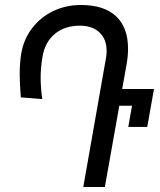

<svg xmlns="http://www.w3.org/2000/svg" viewBox="-20 -750 640 770"><path d="M407.5 -546Q407.5 -593 378.8 -620Q350 -647 300 -647Q240 -647 200.5 -614.5Q161 -582 151 -525Q143 -481 143 -438Q143 -399.5 149.5 -352.5L63.5 -359.5Q59 -415 59 -452.5Q59 -499 65.5 -537Q75.5 -593.5 109.2 -637.5Q143 -681.5 193.8 -705.8Q244.5 -730 304.5 -730Q397 -730 445.2 -685Q493.5 -640 493.5 -554.5Q493.5 -525 487.5 -491L470 -393H597.5L570.5 -241H494.5L509.5 -326H458.5L400.5 0H314L405 -517Q407.5 -529.5 407.5 -546Z"/></svg>

Font: JuliaMono Medium
Style: Italic
Weight: 500
Italic angle: -9°
Monospace: yes
Designer: cormullion
Foundry: corm
Version: Version 0.054; ttfautohint (v1.8.4)